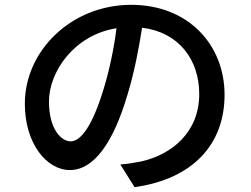

<svg xmlns="http://www.w3.org/2000/svg" viewBox="-20 -745 1040 796"><path d="M273 -159C233 -159 183 -211 183 -324C183 -446 286 -600 463 -628C452 -541 433 -452 409 -374C363 -223 315 -159 273 -159ZM538 31C779 -3 911 -146 911 -352C911 -559 761 -725 524 -725C276 -725 83 -535 83 -315C83 -150 173 -40 270 -40C369 -40 450 -153 509 -354C537 -446 555 -541 569 -630C720 -612 806 -499 806 -355C806 -197 693 -105 567 -76C542 -71 514 -66 479 -63Z"/></svg>

Font: Noto Sans T Chinese Medium
Style: Regular
Weight: 500
Designer: Ryoko NISHIZUKA (kana & ideographs); Paul D. Hunt (Latin, Greek & Cyrillic); Wenlong ZHANG (bopomofo); Sandoll Communica
Foundry: Adobe Systems Incorporated
Version: Version 1.000;PS 1;hotconv 1.0.78;makeotf.lib2.5.61930